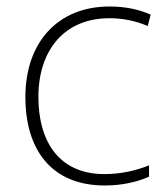

<svg xmlns="http://www.w3.org/2000/svg" viewBox="-20 -560 514 590"><path d="M302 10C358 10 404 -2 438 -17V-52C399 -36 351 -25 301 -25C160 -25 98 -127 98 -262C98 -407 179 -504 316 -504C354 -504 395 -497 434 -480L443 -515C407 -531 366 -540 316 -540C158 -540 58 -430 58 -262C58 -100 138 10 302 10Z"/></svg>

Font: Noto Sans Sinhala ExtraLight
Style: Regular
Weight: 200
Designer: Jelle Bosma - Monotype Design Team
Foundry: Monotype Imaging Inc.
Version: Version 2.006